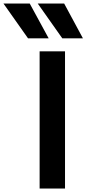

<svg xmlns="http://www.w3.org/2000/svg" viewBox="-145 -1080 495 1100"><path d="M-125 -1059.6H25.4L133.8 -860.4H15.6ZM71.3 -1059.6H222.7L330.1 -860.4H211.9ZM82 0V-786.1H227.5V0Z"/></svg>

Font: Gothic A1 ExtraBold
Style: Regular
Weight: 800
Designer: HanYang I&C Co.,Ltd.
Foundry: HanYang I&C Co.,Ltd.
Version: Version 2.50